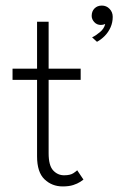

<svg xmlns="http://www.w3.org/2000/svg" viewBox="-20 -657 424 689"><path d="M205 12Q166.5 12 139.8 -13.5Q113 -39 113 -96V-370.5H25V-410.5H113V-579H154.5V-410.5H269.5V-370.5H154.5V-107Q154.5 -63 170.8 -45.5Q187 -28 210 -28Q232.5 -28 243.8 -35.8Q255 -43.5 257 -46L279.5 -12.5Q276.5 -10 267.2 -4Q258 2 242.8 7Q227.5 12 205 12ZM328 -507 310.5 -523Q323.5 -529 338.8 -541.8Q354 -554.5 357.5 -571Q350.5 -567.5 342 -567.5Q327.5 -567.5 318.2 -577.8Q309 -588 309 -600Q309 -616.5 319.2 -626.8Q329.5 -637 345.5 -637Q362 -637 373.2 -625.2Q384.5 -613.5 384.5 -596.5Q384.5 -576.5 376.8 -559Q369 -541.5 356 -528.2Q343 -515 328 -507Z"/></svg>

Font: League Spartan Thin ExtraLight
Style: Regular
Weight: 250
Version: Version 2.002